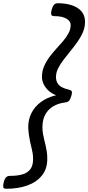

<svg xmlns="http://www.w3.org/2000/svg" viewBox="-46 -1095 547 1190"><path d="M-7 75Q-25 75 -26 63.5Q-27 52 -23 35Q-17 12 -8 3.5Q1 -5 16 -5Q62 -5 94 -14.5Q126 -24 143 -47.5Q160 -71 159 -114Q159 -131 156 -148Q153 -165 148.5 -182.5Q144 -200 140 -219Q136 -238 133 -260Q130 -282 129 -307Q129 -354 148.5 -393.5Q168 -433 206.5 -462Q245 -491 302 -505Q276 -514 256 -532Q236 -550 225 -572.5Q214 -595 214 -618Q214 -653 227 -683.5Q240 -714 260 -741Q280 -768 303 -793Q326 -818 346 -841.5Q366 -865 379 -889.5Q392 -914 392 -940Q392 -964 365.5 -979.5Q339 -995 290 -995Q274 -995 271.5 -1005.5Q269 -1016 274 -1035Q281 -1058 289.5 -1066.5Q298 -1075 313 -1075Q361 -1075 399 -1062.5Q437 -1050 459 -1024.5Q481 -999 481 -960Q481 -926 468 -895.5Q455 -865 434.5 -836Q414 -807 391 -779Q368 -751 347.5 -724Q327 -697 314 -671Q301 -645 301 -618Q301 -595 310.5 -579.5Q320 -564 337.5 -554.5Q355 -545 378 -540Q396 -536 399 -528Q402 -520 396 -500Q389 -478 381.5 -470Q374 -462 358 -460Q315 -455 283 -435.5Q251 -416 234 -384Q217 -352 217 -307Q217 -284 220.5 -264.5Q224 -245 228.5 -227.5Q233 -210 237 -192Q241 -174 244 -155Q247 -136 247 -114Q248 -50 214.5 -8Q181 34 123.5 54.5Q66 75 -7 75Z"/></svg>

Font: Playwrite AU NSW
Style: Regular
Weight: 400
Designer: Veronika Burian, José Scaglione
Foundry: TypeTogether
Version: Version 1.002